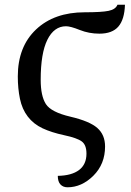

<svg xmlns="http://www.w3.org/2000/svg" viewBox="-20 -588 553 811"><path d="M337.9 -536.1Q409.2 -536.1 438.7 -542.2Q468.3 -548.3 476.1 -567.9H507.8Q505.9 -505.9 480 -475.8Q454.1 -445.8 399.9 -445.8Q356 -445.8 316.9 -461.4Q277.8 -477.1 258.8 -477.1Q208.5 -477.1 180.2 -420.2Q151.9 -363.3 151.9 -251Q151.9 -182.6 173.8 -148.4Q195.8 -114.3 277.1 -95.2Q358.4 -76.2 391.1 -47.4Q423.8 -18.6 423.8 30.8Q423.8 105 374.5 154.1Q325.2 203.1 265.1 203.1Q246.6 203.1 235.4 191.2Q224.1 179.2 224.1 154.8Q282.7 153.8 314 130.1Q345.2 106.4 345.2 61Q345.2 23.9 325.2 9.3Q305.2 -5.4 251.5 -16.8Q197.8 -28.3 159.7 -46.1Q121.6 -64 97.4 -95.5Q73.2 -127 64.2 -170.9Q55.2 -214.8 55.2 -265.1Q55.2 -390.6 132.1 -463.4Q209 -536.1 337.9 -536.1Z"/></svg>

Font: Droid Serif
Style: Regular
Weight: 400
Designer: Monotype Design team
Foundry: Monotype Imaging Inc.
Version: Version 1.03